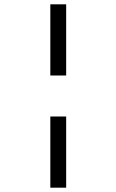

<svg xmlns="http://www.w3.org/2000/svg" viewBox="-20 -720 540 890"><path d="M213.3 -370V-700H286.7V-370ZM213.3 150V-180H286.7V150Z"/></svg>

Font: Funnel Display
Style: Regular
Weight: 400
Designer: NORD ID, Kristian Moeller
Foundry: Dicotype
Version: Version 1.000